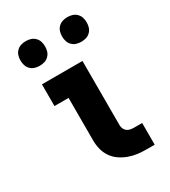

<svg xmlns="http://www.w3.org/2000/svg" viewBox="-182 -828 813 919"><g transform="rotate(-30 225.0 -369.0)"><path d="M352 0Q328 0 303.5 -3Q279 -6 256 -14.5Q233 -23 212.5 -37Q192 -51 178 -71.5Q164 -92 158 -116Q152 -140 152 -165V-400H74V-520H298V-165Q298 -155 302 -145.5Q306 -136 314 -130Q322 -124 332 -122Q342 -120 352 -120H397V0ZM340 -602Q326 -602 313 -606Q300 -610 290 -620Q280 -630 276 -643Q272 -656 272 -670Q272 -684 276 -697Q280 -710 290 -720Q300 -730 313 -734Q326 -738 340 -738Q354 -738 367 -734Q380 -730 390 -720Q400 -710 404 -697Q408 -684 408 -670Q408 -656 404 -643Q400 -630 390 -620Q380 -610 367 -606Q354 -602 340 -602ZM110 -602Q96 -602 83 -606Q70 -610 60 -620Q50 -630 46 -643Q42 -656 42 -670Q42 -684 46 -697Q50 -710 60 -720Q70 -730 83 -734Q96 -738 110 -738Q124 -738 137 -734Q150 -730 160 -720Q170 -710 174 -697Q178 -684 178 -670Q178 -656 174 -643Q170 -630 160 -620Q150 -610 137 -606Q124 -602 110 -602Z"/></g></svg>

Font: Iosevka Etoile Heavy
Style: Regular
Weight: 900
Designer: Belleve Invis
Foundry: Belleve Invis
Version: Version 22.1.2; ttfautohint (v1.8.4)